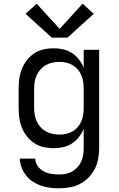

<svg xmlns="http://www.w3.org/2000/svg" viewBox="-20 -787 640 1030"><path d="M296 223Q272 223 247.5 220Q223 217 200 209Q177 201 156 187.5Q135 174 120 154.5Q105 135 96 112Q87 89 86 64H169Q170 86 182.5 104Q195 122 214 132Q233 142 254 145.5Q275 149 296 149Q315 149 333.5 145.5Q352 142 368 132.5Q384 123 396.5 109Q409 95 416.5 78Q424 61 426.5 42.5Q429 24 429 5V-96Q419 -72 403 -51.5Q387 -31 365.5 -17Q344 -3 318.5 2.5Q293 8 268 8Q240 8 213.5 2Q187 -4 164 -19Q141 -34 124 -56Q107 -78 97 -103.5Q87 -129 83.5 -156Q80 -183 80 -210V-310Q80 -337 83.5 -364Q87 -391 97 -416.5Q107 -442 124 -464Q141 -486 164 -501Q187 -516 213.5 -522Q240 -528 268 -528Q293 -528 318.5 -522.5Q344 -517 365.5 -503Q387 -489 403 -468.5Q419 -448 429 -424V-520H512V5Q512 34 507 63Q502 92 489 118Q476 144 455.5 165Q435 186 409 199.5Q383 213 354 218Q325 223 296 223ZM299 -65Q318 -65 336 -69Q354 -73 370 -82.5Q386 -92 398 -106.5Q410 -121 417 -138Q424 -155 426.5 -173.5Q429 -192 429 -210V-310Q429 -328 426.5 -346.5Q424 -365 417 -382Q410 -399 398 -413.5Q386 -428 370 -437.5Q354 -447 336 -451Q318 -455 299 -455Q280 -455 261.5 -451Q243 -447 226.5 -438Q210 -429 197 -414.5Q184 -400 176.5 -383Q169 -366 166 -347.5Q163 -329 163 -310V-210Q163 -191 166 -172.5Q169 -154 176.5 -137Q184 -120 197 -105.5Q210 -91 226.5 -82Q243 -73 261.5 -69Q280 -65 299 -65ZM258 -585 117 -713 177 -767 300 -632 423 -767 483 -713 342 -585Z"/></svg>

Font: Iosevka SS04 Extended
Style: Regular
Weight: 400
Width: 7
Monospace: yes
Designer: Belleve Invis
Foundry: Belleve Invis
Version: Version 19.0.0; ttfautohint (v1.8.4)